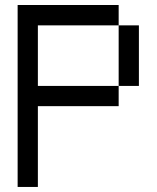

<svg xmlns="http://www.w3.org/2000/svg" viewBox="-20 -740 620 760"><path d="M129.9 -639.6V-399.9H449.7V-319.8H129.9V0H49.8V-720.2H449.7V-639.6ZM529.8 -399.9H449.7V-639.6H529.8Z"/></svg>

Font: W95FA
Style: Regular
Weight: 400
Designer: FontsArena.com
Foundry: Alina Sava
Version: Version 1.002;Fontself Maker 3.4.0